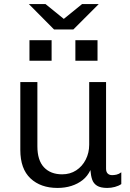

<svg xmlns="http://www.w3.org/2000/svg" viewBox="-20 -915 640 945"><path d="M263 10Q180 10 130 -37Q80 -84 80 -177V-511H164V-195Q164 -126 196.5 -91.5Q229 -57 286 -57Q325 -57 355 -76.5Q385 -96 402 -129.5Q419 -163 419 -203V-511H502V-85Q502 -69 510 -61Q518 -53 532 -53Q542 -53 553.5 -55.5Q565 -58 577 -67V-9Q564 0 545.5 5Q527 10 508 10Q475 10 457.5 -1Q440 -12 433.5 -31.5Q427 -51 425 -78Q411 -48 387 -29Q363 -10 331.5 0Q300 10 263 10ZM246 -770 122 -895H204L294 -822L384 -895H466L341 -770ZM125 -616V-717H234V-616ZM351 -616V-717H460V-616Z"/></svg>

Font: Chivo Mono Light
Style: Regular
Weight: 300
Monospace: yes
Designer: Hector Gatti
Foundry: Omnibus-Type
Version: Version 1.008